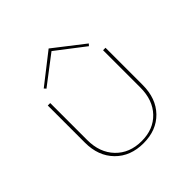

<svg xmlns="http://www.w3.org/2000/svg" viewBox="-174 -796 943 943"><g transform="rotate(-45 297.5 -324.5)"><path d="M299 -635 151 -522 142 -532 298 -654 455 -532 446 -522ZM481 -459H498V-201Q498 -107 443.5 -51Q389 5 299 5Q208 5 152.5 -51.5Q97 -108 97 -201V-459H114V-202Q114 -115 165 -62Q216 -9 300 -9Q382 -9 431.5 -61Q481 -113 481 -200Z"/></g></svg>

Font: EauTestSC Thin
Style: Regular
Weight: 250
Designer: Christian Thalmann (Catharsis Fonts)
Version: Version 0.001;PS 000.001;hotconv 1.0.88;makeotf.lib2.5.64775